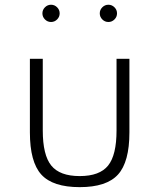

<svg xmlns="http://www.w3.org/2000/svg" viewBox="-20 -754 656 790"><path d="M308 16Q418.5 16 465.5 -35.8Q512.5 -87.5 512.5 -209.5V-512H459.5V-217Q459.5 -116 424.8 -72.8Q390 -29.5 308 -29.5Q226 -29.5 191 -72.8Q156 -116 156 -217V-512H103V-209.5Q103 -87.5 150 -35.8Q197 16 308 16ZM426 -663.5Q440.5 -663.5 451 -674Q461.5 -684.5 461.5 -699Q461.5 -713.5 451 -724Q440.5 -734.5 426 -734.5Q411.5 -734.5 401 -724Q390.5 -713.5 390.5 -699Q390.5 -684.5 401 -674Q411.5 -663.5 426 -663.5ZM190 -663.5Q204.5 -663.5 215 -674Q225.5 -684.5 225.5 -699Q225.5 -713.5 215 -724Q204.5 -734.5 190 -734.5Q175.5 -734.5 165 -724Q154.5 -713.5 154.5 -699Q154.5 -684.5 165 -674Q175.5 -663.5 190 -663.5Z"/></svg>

Font: Spartan Light
Style: Regular
Weight: 300
Designer: Matt Bailey, Mirko Velimirovic
Foundry: Matt Bailey
Version: Version 1.003; ttfautohint (v1.8.3)